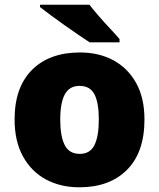

<svg xmlns="http://www.w3.org/2000/svg" viewBox="-20 -786 677 816"><path d="M594 -278Q594 -139 520 -64.5Q446 10 317 10Q237 10 175 -23.5Q113 -57 77.5 -121.5Q42 -186 42 -278Q42 -415 116 -489Q190 -563 320 -563Q400 -563 461.5 -530Q523 -497 558.5 -433.5Q594 -370 594 -278ZM236 -278Q236 -207 255 -169.5Q274 -132 319 -132Q363 -132 381.5 -169.5Q400 -207 400 -278Q400 -349 381.5 -385Q363 -421 318 -421Q275 -421 255.5 -385Q236 -349 236 -278ZM360 -766Q377 -744 400.5 -717Q424 -690 448 -664.5Q472 -639 488 -620V-606H361Q341 -619 312.5 -638.5Q284 -658 253.5 -679.5Q223 -701 195.5 -721.5Q168 -742 150 -756V-766Z"/></svg>

Font: Noto Sans Thaana Black
Style: Regular
Weight: 900
Designer: David Williams
Foundry: Google Inc.
Version: Version 3.001; ttfautohint (v1.8.4.7-5d5b)